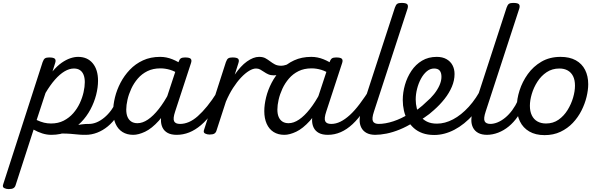

<svg xmlns="http://www.w3.org/2000/svg" viewBox="-117 -910 4111 1320"><path d="M462 17Q440 17 416.5 14.5Q393 12 367 10Q341 8 309 8Q277 8 238 13L270 -20Q301 -28 332.5 -35Q364 -42 393 -47Q422 -52 445.5 -55Q469 -58 485 -58Q494 -58 496.5 -46.5Q499 -35 495 -20.5Q491 -6 482.5 5.5Q474 17 462 17ZM-58 390Q-74 390 -88 383Q-102 376 -95 357L176 -483Q183 -503 192.5 -509Q202 -515 221 -515Q252 -515 260.5 -505.5Q269 -496 262 -476L244 -419Q276 -457 307 -478.5Q338 -500 366.5 -509.5Q395 -519 420 -519Q484 -519 520.5 -475Q557 -431 557 -355Q557 -309 544 -258Q531 -207 505 -158Q479 -109 440.5 -69.5Q402 -30 351 -6.5Q300 17 236 17Q204 17 173 7Q142 -3 114 -19L-10 364Q-14 377 -24.5 383.5Q-35 390 -58 390ZM135 -85Q163 -72 186 -66.5Q209 -61 234 -61Q283 -61 321 -80.5Q359 -100 386.5 -131.5Q414 -163 431.5 -200.5Q449 -238 457.5 -276Q466 -314 466 -345Q466 -375 457.5 -396Q449 -417 432.5 -428Q416 -439 391 -439Q360 -439 327 -419.5Q294 -400 261 -362.5Q228 -325 196 -271Z M472 17Q458 17 451.5 5.5Q445 -6 447.5 -20.5Q450 -35 462 -46.5Q474 -58 495 -58Q521 -58 547.5 -69Q574 -80 600 -101.5Q626 -123 648 -153Q670 -183 687 -220Q692 -235 704.5 -234.5Q717 -234 726.5 -224.5Q736 -215 732 -201Q714 -150 686 -109.5Q658 -69 624 -41Q590 -13 551 2Q512 17 472 17Z M799 17Q756 17 725 -2.5Q694 -22 677.5 -59Q661 -96 661 -146Q661 -190 673.5 -241Q686 -292 711.5 -341Q737 -390 775.5 -430.5Q814 -471 866 -495Q918 -519 984 -519Q1027 -519 1068 -502.5Q1109 -486 1142 -461L1129 -392Q1086 -420 1052.5 -430Q1019 -440 986 -440Q935 -440 896.5 -421Q858 -402 830.5 -370Q803 -338 785.5 -300Q768 -262 759.5 -224.5Q751 -187 751 -157Q751 -126 760 -105.5Q769 -85 786 -74Q803 -63 828 -63Q863 -63 900 -88Q937 -113 974.5 -160.5Q1012 -208 1046 -273L1068 -229Q1024 -134 975 -80Q926 -26 880.5 -4.5Q835 17 799 17ZM1098 17Q1060 17 1036 4Q1012 -9 1000.5 -32.5Q989 -56 989.5 -86.5Q990 -117 1001 -152L1110 -483Q1117 -503 1126.5 -509Q1136 -515 1155 -515Q1186 -515 1194.5 -505.5Q1203 -496 1196 -476L1087 -143Q1071 -95 1080 -76.5Q1089 -58 1121 -58Q1135 -58 1140.5 -46.5Q1146 -35 1144 -20.5Q1142 -6 1130.5 5.5Q1119 17 1098 17Z M1098 17Q1084 17 1077.5 5.5Q1071 -6 1073.5 -20.5Q1076 -35 1088 -46.5Q1100 -58 1121 -58Q1151 -58 1181.5 -71Q1212 -84 1243 -111.5Q1274 -139 1307.5 -180Q1341 -221 1376 -277Q1385 -290 1397 -289Q1409 -288 1415.5 -278.5Q1422 -269 1416 -257Q1380 -187 1342 -135Q1304 -83 1264.5 -49.5Q1225 -16 1183.5 0.5Q1142 17 1098 17Z M1323 15Q1307 15 1293 8Q1279 1 1286 -18L1436 -483Q1443 -503 1452.5 -509Q1462 -515 1481 -515Q1512 -515 1520.5 -505.5Q1529 -496 1522 -476L1497 -397Q1517 -426 1538 -449Q1559 -472 1581 -487.5Q1603 -503 1623.5 -511Q1644 -519 1664 -519Q1683 -519 1690 -507Q1697 -495 1693 -479Q1689 -463 1676 -451Q1663 -439 1643 -439Q1622 -439 1595.5 -423Q1569 -407 1540.5 -377Q1512 -347 1485 -305Q1458 -263 1436 -211L1371 -11Q1367 2 1356.5 8.5Q1346 15 1323 15Z M1765 -392Q1744 -392 1728 -399Q1712 -406 1698.5 -415.5Q1685 -425 1672 -432Q1659 -439 1644 -439Q1625 -439 1619 -451Q1613 -463 1617 -479Q1621 -495 1633.5 -507Q1646 -519 1665 -519Q1691 -519 1708 -509.5Q1725 -500 1740 -488.5Q1755 -477 1772.5 -467.5Q1790 -458 1817 -458Q1831 -458 1849.5 -464Q1868 -470 1879 -477Q1892 -487 1899 -481.5Q1906 -476 1907.5 -464.5Q1909 -453 1904.5 -441.5Q1900 -430 1890 -425Q1872 -415 1848.5 -408Q1825 -401 1803 -396.5Q1781 -392 1765 -392Z M1838 17Q1795 17 1764 -2.5Q1733 -22 1716.5 -59Q1700 -96 1700 -146Q1700 -190 1712.5 -241Q1725 -292 1750.5 -341Q1776 -390 1814.5 -430.5Q1853 -471 1905 -495Q1957 -519 2023 -519Q2066 -519 2107 -502.5Q2148 -486 2181 -461L2168 -392Q2125 -420 2091.5 -430Q2058 -440 2025 -440Q1974 -440 1935.5 -421Q1897 -402 1869.5 -370Q1842 -338 1824.5 -300Q1807 -262 1798.5 -224.5Q1790 -187 1790 -157Q1790 -126 1799 -105.5Q1808 -85 1825 -74Q1842 -63 1867 -63Q1902 -63 1939 -88Q1976 -113 2013.5 -160.5Q2051 -208 2085 -273L2107 -229Q2063 -134 2014 -80Q1965 -26 1919.5 -4.5Q1874 17 1838 17ZM2137 17Q2099 17 2075 4Q2051 -9 2039.5 -32.5Q2028 -56 2028.5 -86.5Q2029 -117 2040 -152L2149 -483Q2156 -503 2165.5 -509Q2175 -515 2194 -515Q2225 -515 2233.5 -505.5Q2242 -496 2235 -476L2126 -143Q2110 -95 2119 -76.5Q2128 -58 2160 -58Q2174 -58 2179.5 -46.5Q2185 -35 2183 -20.5Q2181 -6 2169.5 5.5Q2158 17 2137 17Z M2137 17Q2123 17 2116.5 5.5Q2110 -6 2112.5 -20.5Q2115 -35 2127 -46.5Q2139 -58 2160 -58Q2192 -58 2223.5 -73.5Q2255 -89 2288 -119Q2321 -149 2356 -195.5Q2391 -242 2430 -303Q2439 -317 2449 -316Q2459 -315 2464 -305.5Q2469 -296 2463 -284Q2424 -207 2385.5 -150.5Q2347 -94 2307.5 -57Q2268 -20 2225.5 -1.5Q2183 17 2137 17Z M2464 17Q2427 17 2403 4Q2379 -9 2367 -32.5Q2355 -56 2355.5 -86Q2356 -116 2368 -152L2598 -858Q2605 -878 2614.5 -884Q2624 -890 2643 -890Q2675 -890 2683 -880.5Q2691 -871 2685 -851L2454 -143Q2438 -95 2447 -76.5Q2456 -58 2488 -58Q2502 -58 2508 -46.5Q2514 -35 2511.5 -20.5Q2509 -6 2497 5.5Q2485 17 2464 17Z M2461 17Q2442 17 2436 5.5Q2430 -6 2434.5 -20.5Q2439 -35 2452 -46.5Q2465 -58 2484 -58Q2532 -58 2587 -76Q2642 -94 2696 -128Q2707 -136 2717 -130.5Q2727 -125 2733 -113Q2739 -101 2738.5 -88.5Q2738 -76 2728 -70Q2679 -39 2631 -19.5Q2583 0 2540 8.5Q2497 17 2461 17Z M2694 -121Q2728 -138 2758.5 -161Q2789 -184 2814 -209Q2844 -234 2867.5 -263.5Q2891 -293 2904.5 -323.5Q2918 -354 2918 -382Q2918 -410 2906 -424.5Q2894 -439 2867 -439Q2853 -439 2846.5 -451Q2840 -463 2841.5 -479Q2843 -495 2854 -507Q2865 -519 2886 -519Q2925 -519 2952.5 -503.5Q2980 -488 2994 -461.5Q3008 -435 3008 -401Q3008 -357 2989.5 -313.5Q2971 -270 2939 -229.5Q2907 -189 2866 -153Q2836 -125 2799.5 -101Q2763 -77 2725 -57Z M2868 18Q2823 18 2788 5.5Q2753 -7 2727.5 -30Q2702 -53 2685 -83.5Q2668 -114 2660 -149.5Q2652 -185 2652 -222Q2652 -274 2667 -326.5Q2682 -379 2711.5 -423Q2741 -467 2784.5 -493Q2828 -519 2886 -519Q2897 -519 2900.5 -507Q2904 -495 2900.5 -479Q2897 -463 2888.5 -451Q2880 -439 2868 -439Q2840 -439 2817 -419.5Q2794 -400 2777 -368.5Q2760 -337 2750.5 -299.5Q2741 -262 2741 -226Q2741 -195 2748.5 -165Q2756 -135 2773 -111.5Q2790 -88 2818 -74Q2846 -60 2887 -60Q2942 -60 2998 -89.5Q3054 -119 3106 -176Q3158 -233 3199 -315Q3204 -323 3217 -322.5Q3230 -322 3240 -314.5Q3250 -307 3243 -291Q3199 -192 3137.5 -123Q3076 -54 3007 -18Q2938 18 2868 18Z M3232 17Q3195 17 3171 4Q3147 -9 3135 -32.5Q3123 -56 3123.5 -86Q3124 -116 3136 -152L3366 -858Q3373 -878 3382.5 -884Q3392 -890 3411 -890Q3443 -890 3451 -880.5Q3459 -871 3453 -851L3222 -143Q3206 -95 3215 -76.5Q3224 -58 3256 -58Q3270 -58 3276 -46.5Q3282 -35 3279.5 -20.5Q3277 -6 3265 5.5Q3253 17 3232 17Z M3229 17Q3215 17 3208.5 5.5Q3202 -6 3204.5 -20.5Q3207 -35 3219 -46.5Q3231 -58 3252 -58Q3278 -58 3304.5 -69Q3331 -80 3357 -101.5Q3383 -123 3405 -153Q3427 -183 3444 -220Q3449 -235 3461.5 -234.5Q3474 -234 3483.5 -224.5Q3493 -215 3489 -201Q3471 -150 3443 -109.5Q3415 -69 3381 -41Q3347 -13 3308 2Q3269 17 3229 17Z M3627 19Q3565 19 3522 -6Q3479 -31 3457.5 -75.5Q3436 -120 3436 -176Q3436 -229 3455 -288.5Q3474 -348 3511.5 -400.5Q3549 -453 3605.5 -486Q3662 -519 3737 -519Q3799 -519 3841.5 -495.5Q3884 -472 3905.5 -429.5Q3927 -387 3927 -331Q3927 -291 3915.5 -243.5Q3904 -196 3880.5 -149.5Q3857 -103 3821 -65Q3785 -27 3736.5 -4Q3688 19 3627 19ZM3637 -61Q3686 -61 3723 -87Q3760 -113 3785 -153.5Q3810 -194 3823 -238.5Q3836 -283 3836 -321Q3836 -360 3823 -386Q3810 -412 3786 -425.5Q3762 -439 3729 -439Q3679 -439 3641 -413.5Q3603 -388 3577.5 -348Q3552 -308 3539 -264Q3526 -220 3526 -183Q3526 -144 3539.5 -116.5Q3553 -89 3578 -75Q3603 -61 3637 -61Z"/></svg>

Font: Playwrite DK Uloopet
Style: Regular
Weight: 400
Designer: Veronika Burian, José Scaglione
Foundry: TypeTogether
Version: Version 1.002